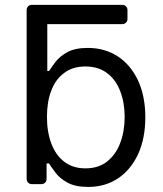

<svg xmlns="http://www.w3.org/2000/svg" viewBox="-20 -747 661 779"><path d="M253.9 -6Q222.7 -23.1 205.3 -46.2Q186.8 -71 179 -83.8H169V-20.6Q169 -12.1 163 -6Q157 0 148.1 0H108.7Q100.1 0 94.1 -6Q88.1 -12.1 88.1 -20.6V-706.3Q88.1 -715.2 94.1 -721.2Q100.1 -727.3 108.7 -727.3H476.2Q485.1 -727.3 491.1 -721.2Q497.2 -715.2 497.2 -706.3V-669.7Q497.2 -661.2 491.1 -655.2Q485.1 -649.1 476.2 -649.1H171.9V-458.8H179Q190.7 -476.6 204.5 -495Q220.9 -517 252.1 -534.8Q283.7 -552.6 336.6 -552.6Q404.8 -552.6 458.1 -518.1Q510.3 -483.7 540.1 -420.5Q569.6 -356.5 569.6 -271.3Q569.6 -185 540.1 -121.1Q510.3 -57.5 458.5 -23.1Q406.6 11.4 338.1 11.4Q285.2 11.4 253.9 -6ZM188.6 -163.7Q206.7 -116.5 241.5 -90.2Q276.3 -63.9 326.7 -63.9Q379.3 -63.9 414.4 -91.6Q450.3 -120 467.7 -166.9Q485.8 -214.5 485.8 -272.7Q485.8 -329.5 468 -376.4Q450.3 -423.3 415.1 -449.9Q379.6 -477.3 326.7 -477.3Q275.2 -477.3 240.8 -451.3Q205.6 -425.8 188.2 -379.6Q170.5 -334.9 170.5 -272.7Q170.5 -211.3 188.6 -163.7Z"/></svg>

Font: DeltaSans
Style: Regular
Weight: 400
Designer: Rasmus Andersson
Foundry: rsms
Version: Version 3.012